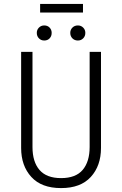

<svg xmlns="http://www.w3.org/2000/svg" viewBox="-20 -950 625 981"><path d="M496 -194Q496 -103 444 -46Q392 11 292 11Q192 11 140 -46Q88 -103 88 -194V-685H146V-199Q146 -123 182 -81.5Q218 -40 292 -40Q367 -40 402.5 -82Q438 -124 438 -199V-685H496ZM244 -782Q244 -765 233.5 -754Q223 -743 206 -743Q190 -743 179 -754Q168 -765 168 -782Q168 -798 179 -809Q190 -820 206 -820Q223 -820 233.5 -809Q244 -798 244 -782ZM416 -782Q416 -765 405 -754Q394 -743 378 -743Q361 -743 350 -754Q339 -765 339 -782Q339 -798 350 -809Q361 -820 378 -820Q394 -820 405 -809Q416 -798 416 -782ZM185 -886V-930H404V-886Z"/></svg>

Font: Fira Sans Condensed Light
Style: Regular
Weight: 300
Width: 3
Designer: bBox Type GmbH & Carrois Corporate GbR & Edenspiekermann AG
Foundry: bBox Type GmbH & Carrois Corporate GbR & Edenspiekermann AG
Version: Version 4.301